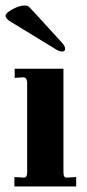

<svg xmlns="http://www.w3.org/2000/svg" viewBox="-32 -673 315 693"><path d="M20 0V-34L55 -32Q66 -32 66 -51V-374Q66 -391 54 -394L21 -392V-425H197V-51Q197 -41 200 -36Q203 -31 210 -32L243 -34V0ZM192 -487Q182 -487 168 -496L1 -598Q-12 -608 -12 -616Q-12 -626 13 -639.5Q38 -653 56 -653Q67 -653 72 -649Q82 -639 92 -628L187 -524Q203 -508 203 -497Q203 -487 192 -487Z"/></svg>

Font: UnnaBold
Style: Bold
Weight: 700
Designer: Jorge de Buen Unna
Foundry: Omnibus-Type
Version: Version 2.008;hotconv 1.0.109;makeotfexe 2.5.65596